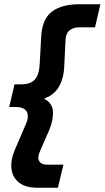

<svg xmlns="http://www.w3.org/2000/svg" viewBox="-20 -770 490 899"><path d="M155 109Q99 109 68.5 84.5Q38 60 33.5 19Q29 -22 51 -72L102 -191Q117 -226 105 -247.5Q93 -269 52 -269H23L48 -375H76Q104 -375 123 -383Q142 -391 153 -412Q164 -433 166 -472L173 -601Q178 -681 223 -715.5Q268 -750 351 -750H450L425 -642H351Q324 -642 306.5 -628.5Q289 -615 287 -586L281 -464Q279 -403 256 -364Q233 -325 186 -308Q226 -288 228 -247.5Q230 -207 210 -160L166 -59Q154 -31 164 -15Q174 1 199 1H277L251 109Z"/></svg>

Font: Instrument Sans Condensed
Style: Bold Italic
Weight: 700
Width: 3
Italic angle: -13°
Designer: Rodrigo Fuenzalida
Foundry: fragTYPE
Version: Version 1.000;gftools[0.9.28]